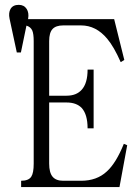

<svg xmlns="http://www.w3.org/2000/svg" viewBox="-20 -755 540 776"><path d="M65.4 1H462.9L494.1 -168L480.5 -173.8Q449.2 -95.7 411.1 -61.5Q371.1 -24.4 307.6 -24.4H235.4Q206.1 -24.4 192.4 -41Q178.7 -57.6 178.7 -93.8V-340.8H249Q289.1 -340.8 310.5 -318.4Q334 -292 334 -236.3H358.4V-473.6H334Q334 -418.9 310.5 -392.6Q289.1 -368.2 249 -368.2H178.7V-588.9Q178.7 -623 192.4 -637.7Q206.1 -652.3 235.4 -652.3H307.6Q368.2 -652.3 413.1 -598.6Q440.4 -566.4 467.8 -503.9L482.4 -512.7L441.4 -677.7H92.8L93.8 -679.7Q97.7 -703.1 87.9 -718.8Q77.1 -735.4 55.7 -735.4Q32.2 -735.4 22.5 -718.8Q13.7 -703.1 18.6 -679.7L47.9 -543H64.5L86.9 -651.4Q103.5 -646.5 110.4 -631.8Q116.2 -618.2 116.2 -588.9V-93.8Q116.2 -55.7 106.4 -41Q95.7 -24.4 65.4 -24.4Z"/></svg>

Font: BatangChe
Style: Regular
Weight: 400
Monospace: yes
Version: Version 2.21